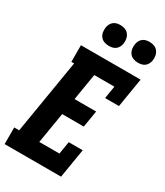

<svg xmlns="http://www.w3.org/2000/svg" viewBox="-235 -1048 978 1140"><g transform="rotate(30 254.0 -478.0)"><path d="M-3 0V-114H31L115 -621H96V-735H505L472 -535H377L391 -621H253L223 -439H371L352 -325H204L169 -114H307L321 -200H417L384 0ZM440 -814Q423 -814 407.5 -820Q392 -826 382.5 -839Q373 -852 370.5 -868.5Q368 -885 371 -902Q373 -914 379 -925Q385 -936 395 -943.5Q405 -951 417 -953.5Q429 -956 440 -956Q457 -956 472.5 -950Q488 -944 497.5 -931Q507 -918 510 -901.5Q513 -885 510 -868Q508 -856 502 -845Q496 -834 486 -826.5Q476 -819 464 -816.5Q452 -814 440 -814ZM240 -814Q223 -814 207.5 -820Q192 -826 182.5 -839Q173 -852 170.5 -868.5Q168 -885 171 -902Q173 -914 179 -925Q185 -936 195 -943.5Q205 -951 217 -953.5Q229 -956 240 -956Q257 -956 272.5 -950Q288 -944 297.5 -931Q307 -918 310 -901.5Q313 -885 310 -868Q308 -856 302 -845Q296 -834 286 -826.5Q276 -819 264 -816.5Q252 -814 240 -814Z"/></g></svg>

Font: Iosevka Curly Slab HvObl
Style: Regular
Weight: 900
Italic angle: -9°
Monospace: yes
Designer: Belleve Invis
Foundry: Belleve Invis
Version: Version 11.1.0; ttfautohint (v1.8.3)